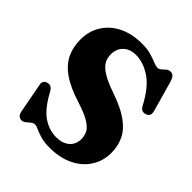

<svg xmlns="http://www.w3.org/2000/svg" viewBox="-198 -850 1001 1001"><g transform="rotate(45 303.0 -349.0)"><path d="M320 13Q281.5 13 254.8 5Q228 -3 210.8 -11.2Q193.5 -19.5 184 -19.5Q171.5 -19.5 160.8 -10.8Q150 -2 139.5 6.8Q129 15.5 117.5 15.5Q90.5 15.5 84 -19L53 -183Q47.5 -210.5 74 -218.5Q99.5 -226.5 116.5 -197Q161.5 -113 208.5 -81.5Q255.5 -50 307 -50Q352.5 -50 379.8 -73Q407 -96 407.5 -136Q407.5 -162.5 395.8 -183.5Q384 -204.5 352.2 -223.2Q320.5 -242 260.5 -261Q177 -287 127.8 -321.5Q78.5 -356 57.5 -400.2Q36.5 -444.5 36.5 -500Q36.5 -562 66.5 -609.8Q96.5 -657.5 150.8 -684.8Q205 -712 278.5 -712Q319 -712 346.8 -703.8Q374.5 -695.5 393.2 -687.5Q412 -679.5 425 -679.5Q436 -679.5 445.2 -688.2Q454.5 -697 464.5 -705.5Q474.5 -714 488 -714Q501 -714 509.8 -704.8Q518.5 -695.5 525.5 -671.5L571.5 -508Q581.5 -473.5 551 -465Q524.5 -457 510 -485.5Q462 -576 407.5 -612Q353 -648 298 -648Q254.5 -648 228.8 -622.8Q203 -597.5 203 -557.5Q203 -530 215.5 -508Q228 -486 260 -466Q292 -446 351 -425.5Q433.5 -397.5 481 -363.8Q528.5 -330 548.8 -288.2Q569 -246.5 569 -194.5Q568.5 -136.5 539 -89.5Q509.5 -42.5 453.8 -14.8Q398 13 320 13Z"/></g></svg>

Font: Fraunces 72pt Soft
Style: Bold
Weight: 700
Version: Version 1.000;[b76b70a41]